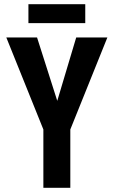

<svg xmlns="http://www.w3.org/2000/svg" viewBox="-20 -892 540 912"><path d="M385 -782V-872H115V-782ZM314 0V-277L490 -714H342L252 -413L156 -714H10L186 -277V0Z"/></svg>

Font: Noto Sans Mono UI Condensed
Style: Bold
Weight: 700
Width: 3
Designer: Monotype Design team
Foundry: Monotype Imaging Inc.
Version: 1.000